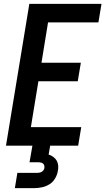

<svg xmlns="http://www.w3.org/2000/svg" viewBox="-20 -755 546 995"><path d="M11 0 132 -735H506L490 -639H229L195 -430H399L383 -334H179L140 -96H401L385 0ZM57 220 70 141H170Q176 141 182.5 140Q189 139 195 136Q201 133 205 127.5Q209 122 210 116Q211 110 209.5 103.5Q208 97 203.5 93Q199 89 192.5 87.5Q186 86 179 86H133L148 0H240L232 46Q245 50 256 58Q267 66 273.5 77Q280 88 281.5 102Q283 116 280 130Q277 150 266 169Q255 188 237 199.5Q219 211 198 215.5Q177 220 157 220Z"/></svg>

Font: Iosevka Term Curly Oblique
Style: Bold
Weight: 700
Italic angle: -9°
Designer: Belleve Invis
Foundry: Belleve Invis
Version: Version 32.3.0